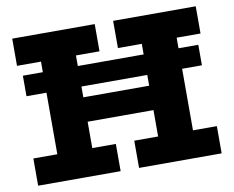

<svg xmlns="http://www.w3.org/2000/svg" viewBox="-76 -784 1073 882"><g transform="rotate(-10 461.0 -343.0)"><path d="M889.2 -559.1H777.8V-509.8H870.1V-414.1H777.8V-127H889.2V0H503.9V-127H615.2V-250H308.1V-127H418V0H33.2V-127H145V-414.1H51.8V-509.8H145V-559.1H33.2V-686H418V-559.1H308.1V-509.8H615.2V-559.1H503.9V-686H889.2ZM615.2 -363.8V-414.1H308.1V-363.8Z"/></g></svg>

Font: BioRhyme ExtraBold
Style: Regular
Weight: 800
Designer: Aoife Mooney
Foundry: Aoife Mooney Type
Version: Version 1.500;PS 001.500;hotconv 1.0.88;makeotf.lib2.5.64775